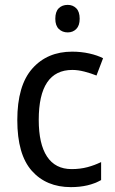

<svg xmlns="http://www.w3.org/2000/svg" viewBox="-20 -758 471 788"><path d="M271 10Q170 10 110.5 -57Q51 -124 51 -265Q51 -407 112.5 -476.5Q174 -546 276 -546Q313 -546 346.5 -538.5Q380 -531 403 -519L376 -448Q354 -457 327 -464Q300 -471 277 -471Q139 -471 139 -266Q139 -167 173 -115.5Q207 -64 274 -64Q309 -64 339 -72Q369 -80 395 -93V-19Q344 10 271 10ZM258 -738Q279 -738 293 -724Q307 -710 307 -681Q307 -653 293 -639Q279 -625 258 -625Q236 -625 221.5 -639Q207 -653 207 -681Q207 -710 221 -724Q235 -738 258 -738Z"/></svg>

Font: Noto Sans Khmer SemiCondensed
Style: Regular
Weight: 400
Width: 4
Designer: Danh Hong and the Monotype Design Team
Foundry: Monotype Imaging Inc.
Version: Version 2.004; ttfautohint (v1.8.4.7-5d5b)